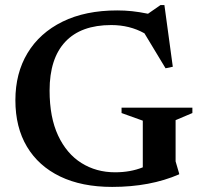

<svg xmlns="http://www.w3.org/2000/svg" viewBox="-20 -723 791 755"><path d="M670.5 -88.5 684.5 -40.5V-37.5Q570.5 12 421 12Q301.5 12 216.5 -29Q131.5 -70 86 -146.2Q40.5 -222.5 40.5 -329Q40.5 -435 88.2 -514.2Q136 -593.5 225.8 -637.8Q315.5 -682 441 -682Q471 -682 499.2 -679Q527.5 -676 562 -669L611 -703H626.5L659.5 -460.5L631 -454.5L548 -592Q490 -624.5 417.5 -624.5Q298.5 -624.5 236.8 -558.8Q175 -493 175 -367Q175 -261.5 208.5 -190Q242 -118.5 300.2 -82Q358.5 -45.5 432.5 -45.5Q493 -45.5 541.5 -65V-248.5L458 -278.5V-299.5H736.5V-278.5L670.5 -250.5Z"/></svg>

Font: Newsreader Text SemiBold
Style: Regular
Weight: 600
Designer: Hugues Gentile
Foundry: Production Type
Version: Version 1.001